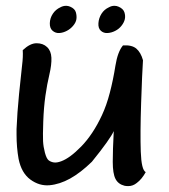

<svg xmlns="http://www.w3.org/2000/svg" viewBox="-20 -631 573 651"><path d="M397 -477.1Q427.2 -479 442.4 -466.1Q457.5 -453.1 464.8 -426.8Q461.9 -383.8 458.5 -281.5Q455.1 -179.2 457.3 -116.9Q459.5 -54.7 474.1 -47.4Q460.9 -23.4 443.8 -10.7Q430.7 0 415 0Q408.2 0 402.8 -1Q380.9 -6.3 371.6 -24.4Q362.3 -42.5 362.3 -82.3Q362.3 -122.1 365.7 -186.5Q359.9 -173.3 341.3 -147.2Q322.8 -121.1 291.5 -82.5Q253.4 -45.4 217.8 -25.6Q182.1 -5.9 147.7 -2.9Q113.3 0 83 -22.2Q52.7 -44.4 43 -92.3Q36.1 -131.3 36.1 -174.3Q36.1 -184.6 36.1 -193.4Q38.1 -246.1 44.7 -313.2Q51.3 -380.4 54.9 -409.7Q58.6 -439 57.1 -460.9Q82 -484.4 104 -484.4Q126 -484.4 139.6 -471.4Q153.3 -458.5 154.3 -435.1Q155.3 -411.6 147.5 -378.7Q139.6 -345.7 134 -306.4Q128.4 -267.1 126.7 -219.2Q125 -171.4 126 -152.3Q127 -133.3 132.3 -113.3Q137.7 -93.3 144.8 -87.6Q151.9 -82 162.1 -80.3Q172.4 -78.6 187.5 -84.2Q202.6 -89.8 219.2 -102.1Q235.8 -114.3 255.4 -134.3Q274.9 -154.3 292.5 -180.7Q310.1 -207 325.7 -240.5Q341.3 -273.9 352.5 -317.1Q363.8 -360.4 371.3 -408Q378.9 -455.6 397 -477.1ZM185.1 -606.4Q193.8 -611.3 204.6 -611.3Q210.9 -611.3 217.8 -608.4Q233.9 -601.6 237.3 -589.1Q240.7 -576.7 239 -565.7Q237.3 -554.7 228 -543.7Q218.8 -532.7 206.5 -526.4Q194.3 -520 181.4 -519Q168.5 -518.1 158.4 -526.6Q148.4 -535.2 148.9 -552.5Q149.4 -569.8 159.2 -584.5Q168.9 -599.1 185.1 -606.4ZM349.6 -606.4Q358.4 -611.3 367.7 -611.3Q375.5 -611.3 381.8 -608.4Q397.9 -601.6 401.9 -589.1Q405.8 -576.7 403.1 -565.4Q400.4 -554.2 391.8 -543.5Q383.3 -532.7 370.8 -526.4Q358.4 -520 345 -519Q331.5 -518.1 322 -526.6Q312.5 -535.2 313.7 -552.5Q314.9 -569.8 324.2 -584.5Q333.5 -599.1 349.6 -606.4Z"/></svg>

Font: Myanmar Kalay
Style: Regular
Weight: 400
Designer: Khon Soe Zaw Thu
Foundry: PaOh Unicode khonsoezawthu@gmail.com and @hotmail.com
Version: Version 1.20 December 6, 2016